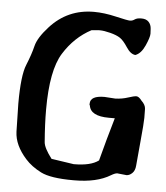

<svg xmlns="http://www.w3.org/2000/svg" viewBox="-50 -718 668 772"><g transform="rotate(5 283.5 -332.0)"><path d="M485.4 -30.3 448.2 -34.2Q439.9 -34.2 423.3 -24.4Q368.7 8.8 277.8 8.8H274.4Q182.1 8.8 142.8 -11.2Q103.5 -31.2 79.1 -58.6Q31.7 -111.3 29.8 -165.5L27.3 -278.3Q27.3 -392.6 45.4 -436.5Q63.5 -480.5 71.8 -514.9Q80.1 -549.3 121.6 -594.7Q192.4 -672.9 298.3 -672.9Q339.8 -672.9 387.7 -661.6Q435.5 -650.4 445.3 -650.4Q455.1 -650.4 463.9 -656.7Q472.7 -663.1 490.2 -663.1H491.2Q510.3 -663.1 520.3 -652.3Q530.3 -641.6 531.2 -624.5L532.2 -605Q532.2 -590.3 517.1 -556.6Q502 -522.9 479 -514.6Q459.5 -516.1 442.4 -542.5Q425.3 -568.8 410.9 -578.4Q396.5 -587.9 370.8 -594.5Q345.2 -601.1 328.6 -601.1H324.2Q306.6 -600.1 294.9 -598.6Q227.5 -563 184.1 -493.4Q140.6 -423.8 140.6 -265.1Q140.6 -205.6 146.5 -133.3Q148.4 -110.4 179.7 -69.3L270.5 -55.7Q338.9 -55.7 370.6 -79.6Q393.6 -168 418.9 -253.9H395Q320.3 -253.9 314.5 -296.9L313 -298.3V-303.7Q313 -335.9 370.1 -335.9L414.1 -333Q441.4 -334 464.8 -341.8Q488.3 -349.6 498 -349.6Q507.8 -349.6 519.5 -334Q536.1 -318.4 536.6 -302.2Q537.1 -286.1 537.1 -265.9Q537.1 -245.6 529.8 -168.9Q522.5 -92.3 521 -71.8Q519.5 -51.3 508.3 -40.8Q497.1 -30.3 485.4 -30.3Z"/></g></svg>

Font: Drukaatie burti
Style: Demi
Weight: 600
Version: Version 0.14